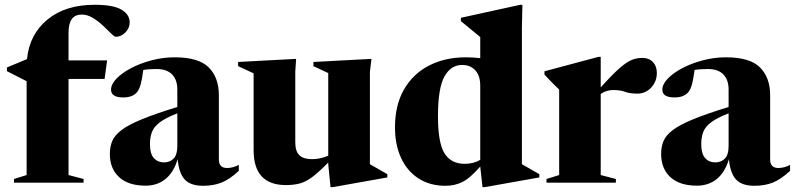

<svg xmlns="http://www.w3.org/2000/svg" viewBox="-20 -765 3328 804"><path d="M267 -32 330 -15.5V0H38.5V-15.5L91.5 -32V-425L9 -467V-482.5L93 -517.5Q103.5 -621.5 178.8 -683.2Q254 -745 376 -745Q454.5 -745 488.8 -724.5Q523 -704 523 -671.5Q523 -647 505 -629Q487 -611 465 -611Q459 -611 445 -625Q431 -639 411.5 -657.5Q392 -676 369 -690Q346 -704 322 -704Q267 -704 267 -628.5V-512H428.5L418 -434.5H267Z M980 -49.5Q941 -13.5 907.2 -0.2Q873.5 13 830.5 13Q777.5 13 753.2 -13.8Q729 -40.5 724 -98.5Q707 -42.5 672.5 -15Q638 12.5 590 12.5Q517.5 12.5 478.8 -23.2Q440 -59 440 -120.5Q440 -150.5 450 -174.5Q460 -198.5 489 -220.5Q518 -242.5 574 -265.5Q630 -288.5 722.5 -317V-390.5Q722.5 -430.5 700.8 -453.2Q679 -476 635 -476Q603 -476 580 -472Q575 -433.5 569.5 -413.2Q564 -393 556 -382Q538 -357 496 -357Q445 -357 445 -389.5Q445 -412 467.8 -435.8Q490.5 -459.5 529 -479.8Q567.5 -500 615 -512.5Q662.5 -525 711.5 -525Q812.5 -525 854.5 -482.2Q896.5 -439.5 896.5 -366.5V-97.5Q896.5 -61.5 930.5 -61.5Q955 -61.5 980 -74.5ZM608 -162Q608 -121 624.2 -103Q640.5 -85 666.5 -85Q691.5 -85 707 -101Q722.5 -117 722.5 -153V-290.5Q674 -271.5 649.5 -253Q625 -234.5 616.5 -212.8Q608 -191 608 -162Z M1216.5 -169Q1216.5 -131 1233.8 -114.8Q1251 -98.5 1287 -98.5Q1319.5 -98.5 1354.5 -113V-459L1292.5 -488V-505.5L1535.5 -518.5L1529 -464.5V-77.5Q1538 -72 1562 -58.5Q1586 -45 1602 -35.5V-22L1374 18.5H1364L1354.5 -78V-84.5Q1314.5 -43.5 1287 -23.2Q1259.5 -3 1234.5 3.5Q1209.5 10 1177.5 10Q1042 10 1042 -136V-458L977 -488V-505.5L1220 -518.5L1216.5 -465.5Z M2238.5 -22 2010.5 18.5H2000.5L1991 -67.5Q1947.5 -18 1915.5 -2.5Q1883.5 13 1845.5 13Q1780.5 13 1733 -17.5Q1685.5 -48 1659.8 -103Q1634 -158 1634 -231.5Q1634 -325.5 1672.2 -391.2Q1710.5 -457 1777.5 -491Q1844.5 -525 1930 -525Q1961 -525 1991 -521.5V-610Q1982 -617.5 1956.5 -638.2Q1931 -659 1910 -676.5V-690.5L2158.5 -745H2167.5L2165.5 -647.5V-77.5Q2174.5 -72 2198.5 -58.5Q2222.5 -45 2238.5 -35.5ZM1991 -407Q1991 -447 1970.8 -470Q1950.5 -493 1915 -493Q1868 -493 1841 -444.5Q1814 -396 1814 -278Q1814 -167.5 1841.2 -123.2Q1868.5 -79 1926 -79Q1963 -79 1991 -95.5Z M2669.5 -522.5Q2698 -522.5 2714.2 -505.2Q2730.5 -488 2730.5 -459.5Q2730.5 -423.5 2706.8 -398.2Q2683 -373 2649.5 -373Q2617 -373 2597.2 -380.5Q2577.5 -388 2548.5 -388Q2518 -388 2495.5 -371.5V-32L2559 -15.5V0H2268.5V-15.5L2321.5 -32V-390Q2311.5 -400 2299.5 -411.5Q2287.5 -423 2260 -452.5V-466.5L2486.5 -527H2495.5V-399Q2545 -454 2575.2 -480.2Q2605.5 -506.5 2626.5 -514.5Q2647.5 -522.5 2669.5 -522.5Z M3288.5 -49.5Q3249.5 -13.5 3215.8 -0.2Q3182 13 3139 13Q3086 13 3061.8 -13.8Q3037.5 -40.5 3032.5 -98.5Q3015.5 -42.5 2981 -15Q2946.5 12.5 2898.5 12.5Q2826 12.5 2787.2 -23.2Q2748.5 -59 2748.5 -120.5Q2748.5 -150.5 2758.5 -174.5Q2768.5 -198.5 2797.5 -220.5Q2826.5 -242.5 2882.5 -265.5Q2938.5 -288.5 3031 -317V-390.5Q3031 -430.5 3009.2 -453.2Q2987.5 -476 2943.5 -476Q2911.5 -476 2888.5 -472Q2883.5 -433.5 2878 -413.2Q2872.5 -393 2864.5 -382Q2846.5 -357 2804.5 -357Q2753.5 -357 2753.5 -389.5Q2753.5 -412 2776.2 -435.8Q2799 -459.5 2837.5 -479.8Q2876 -500 2923.5 -512.5Q2971 -525 3020 -525Q3121 -525 3163 -482.2Q3205 -439.5 3205 -366.5V-97.5Q3205 -61.5 3239 -61.5Q3263.5 -61.5 3288.5 -74.5ZM2916.5 -162Q2916.5 -121 2932.8 -103Q2949 -85 2975 -85Q3000 -85 3015.5 -101Q3031 -117 3031 -153V-290.5Q2982.5 -271.5 2958 -253Q2933.5 -234.5 2925 -212.8Q2916.5 -191 2916.5 -162Z"/></svg>

Font: Newsreader Display
Style: Bold
Weight: 700
Designer: Hugues Gentile
Foundry: Production Type
Version: Version 1.001